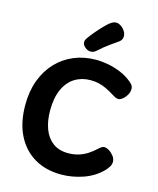

<svg xmlns="http://www.w3.org/2000/svg" viewBox="-151 -1158 1054 1284"><g transform="rotate(15 376.0 -516.5)"><path d="M677.1 -698.1Q683.1 -694.1 693.7 -681.9Q704.3 -669.8 704.3 -652.4Q704.3 -629.3 692.4 -609.4Q680.4 -589.4 664.3 -577.1Q648.2 -564.8 636.7 -564.8Q624.1 -564.8 613 -570.8Q601.9 -576.8 593.9 -581.8Q561.1 -602.6 533.9 -614.9Q506.7 -627.3 480.8 -633.1Q454.9 -638.8 425.1 -638.8Q365.1 -638.8 317.4 -609.4Q269.7 -580 242.7 -520.8Q215.7 -461.6 215.7 -373.1Q215.7 -302.4 236.1 -247Q256.6 -191.6 298.8 -159.8Q341.1 -128 404.7 -128Q443.2 -128 475.7 -137.7Q508.2 -147.4 537.5 -165.9Q566.8 -184.4 595 -211.4Q603.8 -219.7 612.3 -224.8Q620.8 -230 630.8 -230Q645.7 -230 664 -218.7Q682.3 -207.3 696.5 -188.8Q710.7 -170.2 710.7 -148.9Q710.7 -131.2 700.3 -114.5Q690 -97.8 673 -80.8Q621 -28.9 546.2 -3.4Q471.4 22 396.1 22Q291 22 212.3 -24Q133.6 -70 89.6 -157Q45.7 -244 45.7 -367Q45.7 -462 74.2 -538Q102.7 -614 153.7 -668Q204.8 -722 274.5 -751Q344.2 -780 426.7 -780Q467.7 -780 511.6 -771.6Q555.4 -763.2 598.2 -745.5Q640.9 -727.8 677.1 -698.1ZM374.7 -823.3Q355.2 -823.3 336.2 -838.8Q317.1 -854.2 317.1 -874.4Q317.1 -882.9 320.4 -889.9Q323.7 -897 328.3 -903.4Q344 -925.6 366.3 -952.1Q388.6 -978.7 411.1 -1001.9Q433.7 -1025.2 448.4 -1036.8Q459 -1045.3 469.8 -1050.2Q480.7 -1055 491.6 -1055Q508.2 -1055 525.2 -1043.3Q542.2 -1031.7 553.2 -1014.3Q564.1 -996.9 564.1 -978.7Q564.1 -955.7 545.4 -940.9Q530.7 -930 491.2 -902.5Q451.8 -875 412.7 -839Q395.4 -823.3 374.7 -823.3Z"/></g></svg>

Font: Playpen Sans Arabic
Style: Regular
Weight: 400
Designer: Azza Alameddine, Laura Meseguer, Veronika Burian, José Scaglione
Foundry: TypeTogether
Version: Version 2.000